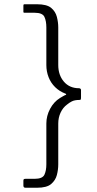

<svg xmlns="http://www.w3.org/2000/svg" viewBox="-20 -767 456 903"><path d="M90 106V83Q90 78 92 76Q94 74 100 74H143Q180 74 189 54.5Q198 35 198 6V-186Q198 -222 215.5 -255Q233 -288 262 -306Q269 -310 277.5 -315Q286 -320 290 -321Q292 -322 291 -324Q290 -326 287 -327Q260 -337 239.5 -357Q219 -377 208.5 -404Q198 -431 198 -461V-638Q198 -668 189 -687.5Q180 -707 143 -707H96Q92 -707 91 -708Q90 -709 90 -711V-741Q90 -744 91 -745.5Q92 -747 96 -747H154Q200 -747 220.5 -730Q241 -713 247.5 -687.5Q254 -662 254 -638V-461Q254 -414 280.5 -383Q307 -352 352 -352Q356 -352 358.5 -349.5Q361 -347 361 -344V-309Q361 -305 360.5 -301Q360 -297 354 -297Q331 -297 317.5 -290Q304 -283 295 -275Q276 -261 265 -237.5Q254 -214 254 -186V6Q254 31 247.5 56Q241 81 220.5 98.5Q200 116 154 116H100Q94 116 92 113Q90 110 90 106Z"/></svg>

Font: Glory Thin Light
Style: Regular
Weight: 300
Version: Version 1.011